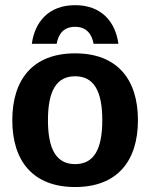

<svg xmlns="http://www.w3.org/2000/svg" viewBox="-20 -722 590 754"><path d="M105 -550H202.5C209.2 -587.5 229.2 -616.7 275 -616.7C320 -616.7 340.8 -587.5 347.5 -550H445C433.3 -635.8 379.2 -701.7 275 -701.7C170.8 -701.7 116.7 -635.8 105 -550ZM275 12.5C440.8 12.5 521.7 -90 521.7 -250C521.7 -410 440.8 -512.5 275 -512.5C109.2 -512.5 28.3 -410 28.3 -250C28.3 -90 109.2 12.5 275 12.5ZM275 -77.5C201.7 -77.5 168.3 -135 168.3 -250C168.3 -365 201.7 -422.5 275 -422.5C348.3 -422.5 381.7 -365 381.7 -250C381.7 -135 348.3 -77.5 275 -77.5Z"/></svg>

Font: Familjen Grotesk GF
Style: Bold
Weight: 700
Designer: Anders Wikstroem, Jonas Baeckman, Matilda Gysing, Kristian Moeller
Foundry: Familjen STHLM AB
Version: Version 2.000; Beta; Release 4; Build 6